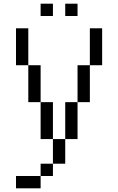

<svg xmlns="http://www.w3.org/2000/svg" viewBox="-20 -820 640 1040"><path d="M133.3 -266.7V-466.7H200V-266.7ZM133.3 -466.7H66.7V-666.7H133.3ZM266.7 -66.7H333.3V66.7H266.7ZM266.7 66.7V133.3H200V66.7ZM266.7 -266.7V-66.7H200V-266.7ZM266.7 -800V-733.3H200V-800ZM400 -66.7H333.3V-266.7H400ZM400 -266.7V-466.7H466.7V-266.7ZM400 -800V-733.3H333.3V-800ZM533.3 -466.7H466.7V-666.7H533.3ZM66.7 133.3H200V200H66.7Z"/></svg>

Font: Galmuri14 Regular
Style: Regular
Weight: 400
Designer: Lee Minseo (quiple)
Version: Version 2.399;hotconv 1.1.1;makeotfexe 2.6.0 DEVELOPMENT